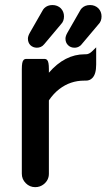

<svg xmlns="http://www.w3.org/2000/svg" viewBox="-20 -735 427 769"><path d="M175.8 -443.8Q239.7 -517.6 319.3 -517.6H324.2Q337.4 -517.6 350.1 -530.8L365.2 -545.4V-476.6Q365.2 -437.5 349.6 -422.4Q339.8 -412.1 324.2 -412.1H317.4Q261.7 -412.1 217.8 -378.4Q194.3 -360.4 175.8 -333V-39.1Q175.8 -14.2 155.8 2.4Q140.6 14.6 121.1 14.6Q99.1 14.6 83.3 -1.2Q67.4 -17.1 67.4 -39.1V-458Q67.4 -473.1 69.1 -482.2Q70.8 -491.2 74.7 -495.1Q78.6 -499 84 -499H159.2Q164.6 -499 168.5 -495.1Q172.4 -491.2 174.1 -482.2Q175.8 -473.1 175.8 -458ZM242.2 -580.1Q242.2 -590.3 250 -604L299.8 -690.9Q303.2 -697.8 308.1 -702.6Q320.8 -714.8 340.8 -714.8Q360.4 -714.8 374 -701.7Q386.7 -688.5 386.7 -669.2Q386.7 -649.9 374.5 -637.7Q306.2 -556.2 303.7 -553.7Q301.3 -551.3 296.9 -548.8Q288.6 -543.9 278.3 -543.9Q262.7 -543.9 252.4 -554.2Q242.2 -564.5 242.2 -580.1ZM91.8 -580.1Q91.8 -590.3 99.6 -604L149.4 -690.9Q152.8 -697.8 157.7 -702.6Q170.4 -714.8 189.9 -714.8Q210 -714.8 223.6 -701.7Q236.3 -688.5 236.3 -669.2Q236.3 -649.9 224.1 -637.7L157.2 -558.1Q150.9 -550.3 143.3 -547.1Q135.7 -543.9 127.9 -543.9Q112.3 -543.9 101.6 -554.2Q91.8 -564.5 91.8 -580.1Z"/></svg>

Font: YuPearl-SemiBold
Style: SemiBold
Weight: 600
Designer: Max Yao
Foundry: Max-Everyday
Version: Version 1.011; ttfautohint (v1.8.3)